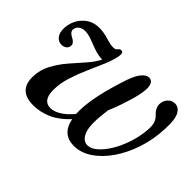

<svg xmlns="http://www.w3.org/2000/svg" viewBox="-89 -644 852 852"><g transform="rotate(45 337.0 -217.5)"><path d="M447.5 -442.5Q467.5 -441.5 472.5 -416.2Q477.5 -391 463 -337Q443.5 -267 419.5 -211Q405.5 -111.5 420 -73.8Q434.5 -36 464.5 -36Q485.5 -36 508.2 -55.2Q531 -74.5 551.5 -107.8Q572 -141 586.5 -183.8Q601 -226.5 605 -273Q607.5 -302 601.8 -318Q596 -334 585.5 -343.5Q560 -366.5 561 -392.5Q561.5 -412.5 574.8 -427.5Q588 -442.5 608 -442.5Q633 -442.5 646.2 -416.8Q659.5 -391 656.5 -334Q654 -263.5 633.5 -201.5Q613 -139.5 580.2 -92.2Q547.5 -45 507 -18.2Q466.5 8.5 423.5 8.5Q350 8.5 334.5 -70.5Q297 -29.5 255 -10.5Q213 8.5 168.5 8.5Q76.5 8.5 77.5 -78.5Q78 -122.5 98.2 -160.5Q118.5 -198.5 147 -231.5Q175.5 -264.5 202 -294.2Q228.5 -324 241.5 -351.5Q215 -352.5 190 -361.2Q165 -370 142.5 -378.8Q120 -387.5 100.5 -388Q78.5 -388 67.2 -377.5Q56 -367 55.5 -353.5Q54.5 -339 76 -327.5Q101.5 -315.5 101 -298.5Q100.5 -285.5 91 -277.8Q81.5 -270 67.5 -270Q47.5 -270 34.8 -286.5Q22 -303 23.5 -332Q26 -378 56.5 -410.2Q87 -442.5 133.5 -442.5Q162 -442.5 191 -433.2Q220 -424 238 -424Q252.5 -424 258.5 -432.8Q264.5 -441.5 273.5 -441Q287.5 -440.5 284 -417.5Q279 -386.5 263 -348.8Q247 -311 228.5 -269.5Q210 -228 196.8 -185.8Q183.5 -143.5 183.5 -103Q183.5 -36.5 231.5 -36.5Q252.5 -36.5 278.2 -51.8Q304 -67 330.5 -99Q328 -141 338.5 -200.2Q349 -259.5 374 -337.5Q391.5 -396.5 410 -420Q428.5 -443.5 447.5 -442.5Z"/></g></svg>

Font: Fraunces 144pt S050
Style: Italic
Weight: 400
Italic angle: -16°
Version: Version 1.000; ttfautohint (v1.8.3)